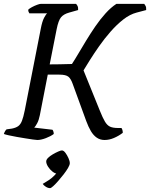

<svg xmlns="http://www.w3.org/2000/svg" viewBox="-29 -724 776 993"><path d="M164 0Q158 0 141 -2.5Q124 -5 102 -8.5Q80 -12 57.5 -16Q35 -20 17 -24Q-1 -28 -9 -31Q-7 -38 -3 -45Q1 -52 5 -55L33 -59Q53 -63 65 -71.5Q77 -80 84.5 -99Q92 -118 99 -153L182 -576Q189 -613 199 -632Q209 -651 215 -655H123Q120 -659 118.5 -663.5Q117 -668 117 -674Q123 -680 136 -687Q149 -694 162.5 -699Q176 -704 182 -704H364Q368 -701 372 -693Q376 -685 375 -672L329 -659Q300 -651 286.5 -634.5Q273 -618 264 -573L228 -391Q254 -391 278 -391.5Q302 -392 319.5 -392.5Q337 -393 343 -393Q357 -414 375.5 -445.5Q394 -477 416.5 -514Q439 -551 464 -587.5Q489 -624 517 -655Q545 -686 573 -704H717Q719 -701 723.5 -694Q728 -687 727 -672L678 -659Q643 -650 609 -623.5Q575 -597 543 -560.5Q511 -524 484 -485.5Q457 -447 436 -413.5Q415 -380 403 -360L488 -150Q502 -115 513.5 -95.5Q525 -76 540 -69Q555 -62 582 -62H599Q601 -60 603.5 -53.5Q606 -47 606 -37Q585 -21 560.5 -10.5Q536 0 512 0Q489 0 471.5 -12Q454 -24 441 -46Q428 -68 417 -98L347 -290Q338 -316 325 -327Q312 -338 278 -338H218L177 -128Q172 -103 163.5 -87Q155 -71 148 -64L242 -53Q244 -52 246.5 -45.5Q249 -39 249 -31Q233 -19 208 -9.5Q183 0 164 0ZM230 249Q219 249 207.5 241.5Q196 234 192 227Q208 218 223.5 207.5Q239 197 251.5 184.5Q264 172 271 161L267 174Q256 174 242.5 163.5Q229 153 219.5 138Q210 123 210 111Q210 102 219.5 92.5Q229 83 243.5 74.5Q258 66 271.5 60Q285 54 291 54Q300 54 309 66Q318 78 325 93.5Q332 109 332 120Q332 129 323 144.5Q314 160 300 178Q286 196 272 212Q258 228 246.5 238.5Q235 249 230 249Z"/></svg>

Font: Texturina 12pt Light
Style: Italic
Weight: 300
Italic angle: -11°
Designer: Guillermo Torres Carreño
Foundry: Omnibus-Type
Version: Version 1.002